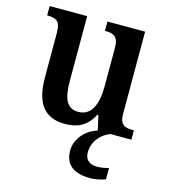

<svg xmlns="http://www.w3.org/2000/svg" viewBox="-114 -626 839 954"><g transform="rotate(15 305.0 -149.0)"><path d="M246 10C306 10 356 -7 392 -76H397L414 0C360 14 307 67 307 130C307 205 355 238 439 238C459 238 496 232 516 223V165C493 171 474 174 457 174C420 174 394 157 394 117C394 54 441 13 480 0H587V-48H581C544 -48 514 -54 514 -113V-536H320V-488H323C361 -488 390 -481 390 -420V-222C390 -127 362 -65 296 -65C234 -65 216 -115 216 -204V-536H23V-488H26C69 -488 92 -477 92 -419V-187C92 -51 145 10 246 10Z"/></g></svg>

Font: Noto Serif Armenian SemiCondensed SemiBold
Style: Regular
Weight: 600
Width: 4
Designer: Monotype Design Team
Foundry: Monotype Imaging Inc.
Version: Version 2.008